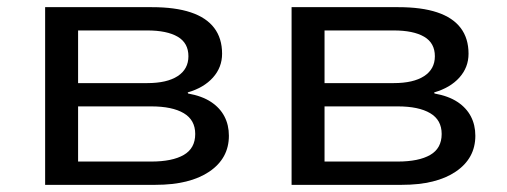

<svg xmlns="http://www.w3.org/2000/svg" viewBox="-20 -516 1416 536"><path d="M106 0V-496H404Q469 -496 512.5 -481.5Q556 -467 578 -438Q600 -409 600 -366Q600 -328 574.5 -299.5Q549 -271 504 -258L505 -255Q544 -248 569 -231.5Q594 -215 606.5 -191Q619 -167 619 -137Q619 -74 564.5 -37Q510 0 414 0ZM198 -65H402Q461 -65 493 -83.5Q525 -102 525 -142Q525 -181 493 -200Q461 -219 402 -219H198ZM198 -284H391Q446 -284 476 -303.5Q506 -323 506 -359Q506 -396 476 -413.5Q446 -431 391 -431H198Z M794 0V-496H1092Q1157 -496 1200.5 -481.5Q1244 -467 1266 -438Q1288 -409 1288 -366Q1288 -328 1262.5 -299.5Q1237 -271 1192 -258L1193 -255Q1232 -248 1257 -231.5Q1282 -215 1294.5 -191Q1307 -167 1307 -137Q1307 -74 1252.5 -37Q1198 0 1102 0ZM886 -65H1090Q1149 -65 1181 -83.5Q1213 -102 1213 -142Q1213 -181 1181 -200Q1149 -219 1090 -219H886ZM886 -284H1079Q1134 -284 1164 -303.5Q1194 -323 1194 -359Q1194 -396 1164 -413.5Q1134 -431 1079 -431H886Z"/></svg>

Font: Nunito Sans 7pt SemiExpanded
Style: Regular
Weight: 400
Width: 6
Designer: Vernon Adams
Foundry: Vernon Adams
Version: Version 3.101;gftools[0.9.27]